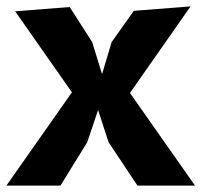

<svg xmlns="http://www.w3.org/2000/svg" viewBox="-42 -582 632 602"><path d="M298.5 -136 265.5 -237 231.5 -136 147.5 0H-22L183.5 -292.5L5.5 -546.5L176.5 -560L247 -450L278 -349.5L308 -450L377.5 -548L555.5 -562L365.5 -290.5L569.5 0H389Z"/></svg>

Font: B612
Style: Bold
Weight: 700
Designer: Nicolas Chauveau, Thomas Paillot, Jonathan Favre-Lamarine, Jean-Luc Vinot
Foundry: AIRBUS
Version: Version 1.008